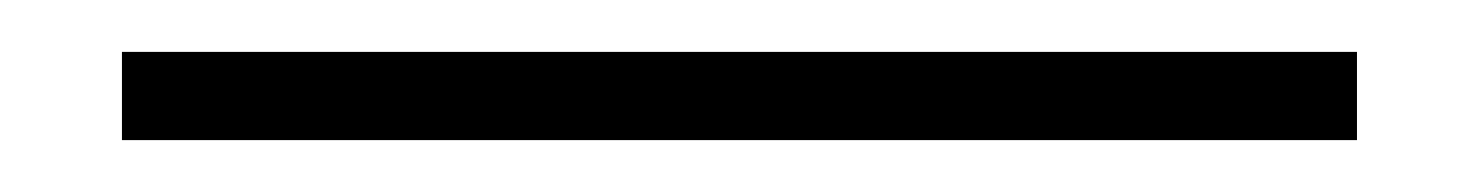

<svg xmlns="http://www.w3.org/2000/svg" viewBox="-20 64 570 74"><path d="M27 84H503V118H27Z"/></svg>

Font: TitilliumMaps29L
Style: 1 wt
Weight: 100
Designer: Campivisivi
Foundry: Accademia di Belle Arti di Urbino and students of MA course of Visual design
Version: Version 001.001